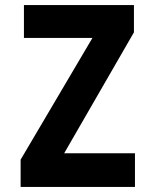

<svg xmlns="http://www.w3.org/2000/svg" viewBox="-20 -734 603 754"><path d="M61 0H510V-132H232L506 -607V-714H74V-585H343L61 -107Z"/></svg>

Font: Noto Sans Mono SemiCondensed ExtraBold
Style: Regular
Weight: 800
Width: 4
Designer: Monotype Design Team
Foundry: Monotype Imaging Inc.
Version: Version 2.014